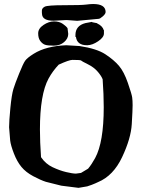

<svg xmlns="http://www.w3.org/2000/svg" viewBox="-20 -907 702 948"><path d="M244.6 -804.7Q189.9 -804.7 187.5 -836.9Q186.5 -842.8 186.8 -854.7Q187 -866.7 200.9 -874Q214.8 -881.3 298.3 -881.3Q381.8 -881.3 404.1 -884.3Q426.3 -887.2 439.9 -887.2Q501 -887.2 501.5 -848.1Q501.5 -838.4 487.5 -826.2Q473.6 -814 466.8 -814L361.3 -804.2L308.6 -808.1L245.1 -804.7ZM316.9 -739.3Q316.9 -716.8 296.6 -699.2Q276.4 -681.6 245.1 -681.6Q213.9 -681.6 201.2 -686.5Q188.5 -691.4 178.5 -705.1Q168.5 -718.8 168.5 -742.4Q168.5 -766.1 194.6 -783.7Q220.7 -801.3 247.1 -801.3Q273.4 -801.3 291 -788.6Q308.6 -775.9 313.5 -767.6L316.9 -739.7ZM352.5 -724.6V-733.9Q352.5 -780.3 401.9 -793L433.1 -798.8L437 -796.9L459.5 -792.5V-791.5Q486.3 -778.8 492.2 -758.3H493.2V-741.7Q493.2 -722.7 464.8 -703.4Q436.5 -684.1 411.1 -683.6H410.2H409.7Q360.4 -683.6 355 -724.6ZM492.2 -377.9Q492.2 -440.4 486.8 -515.6Q480.5 -532.2 461.9 -553.7Q443.4 -575.2 413.1 -590.1Q382.8 -605 380.4 -608.2Q377.9 -611.3 337.9 -611.3Q321.3 -611.3 270 -587.9Q240.2 -556.6 219.7 -519Q177.2 -440.9 177.2 -267.6Q177.2 -205.6 182.6 -130.9Q205.1 -97.7 240 -81.3Q274.9 -64.9 306.6 -57.4Q338.4 -49.8 355 -49.8L379.9 -53.2Q397.5 -64 415 -74.2Q432.6 -95.2 449.7 -126.5Q492.2 -204.6 492.2 -377.9ZM206.5 -9.3Q180.7 -17.6 144 -37.1Q107.4 -56.6 85.7 -83Q64 -109.4 48.6 -149.2Q33.2 -189 30.3 -212.9L24.9 -278.8Q24.9 -308.6 31.2 -374Q37.6 -439.5 46.1 -467.3Q54.7 -495.1 74.5 -543.9Q94.2 -592.8 104 -606.9Q113.8 -621.1 146.5 -641.6Q207.5 -679.7 307.1 -683.6L372.1 -679.7H372.6Q457.5 -667 500 -639.2Q542.5 -611.3 567.4 -582Q592.3 -552.7 611.3 -497.6Q630.4 -442.4 632.6 -426.3Q634.8 -410.2 634.8 -387.2Q634.8 -364.3 630.6 -293.9Q626.5 -223.6 583 -131.3Q539.6 -39.1 463.9 -7.8L450.2 -1.5Q435.1 5.4 410.6 13.2L367.7 20.5L282.7 9.8Z"/></svg>

Font: Drukaatie burti
Style: Bold
Weight: 700
Version: Version 0.14